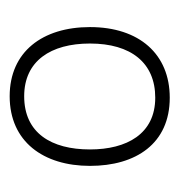

<svg xmlns="http://www.w3.org/2000/svg" viewBox="-7 -757 371 397"><g transform="rotate(90 178.5 -558.5)"><path d="M323 -559C323 -654 277 -724 182 -724C92 -724 36 -661 36 -559C36 -461 87 -393 179 -393C273 -393 323 -463 323 -559ZM70 -559C70 -644 110 -694 182 -694C257 -694 289 -635 289 -559C289 -479 255 -423 179 -423C106 -423 70 -478 70 -559Z"/></g></svg>

Font: Noto Sans Arabic ExtLt
Style: Regular
Weight: 200
Designer: Monotype Design Team, Nadine Chahine, Nizar Qandah and Khaled Hosny
Foundry: Monotype Imaging Inc.
Version: Version 2.012